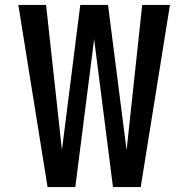

<svg xmlns="http://www.w3.org/2000/svg" viewBox="-20 -755 760 775"><path d="M172 0H284L360 -597L436 0H548L666 -735H554L491 -149L416 -735H304L230 -149L211 -324L166 -735H54Z"/></svg>

Font: Iosevka Sparkle Semibold
Style: Regular
Weight: 600
Designer: Belleve Invis
Foundry: Belleve Invis
Version: Version 4.5.0; ttfautohint (v1.8.3)